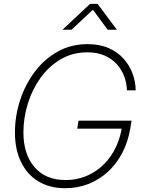

<svg xmlns="http://www.w3.org/2000/svg" viewBox="-20 -967 745 997"><path d="M318.4 10.3Q237.3 10.3 178.7 -25.6Q120.1 -61.5 88.9 -126.5Q57.6 -191.4 57.6 -278.8Q57.6 -363.8 84 -445.6Q110.4 -527.3 159.7 -593.3Q209 -659.2 278.6 -698.5Q348.1 -737.8 435.1 -737.8Q497.6 -737.8 544.2 -717.3Q590.8 -696.8 621.8 -662.1Q652.8 -627.4 668.5 -584.7Q684.1 -542 684.6 -498H639.2Q638.2 -534.7 625.2 -569.8Q612.3 -605 586.9 -633.3Q561.5 -661.6 523.2 -678.5Q484.9 -695.3 433.6 -695.3Q356.9 -695.3 295.4 -659.2Q233.9 -623 190.7 -563Q147.5 -502.9 124.5 -429Q101.6 -355 101.6 -279.3Q101.6 -166.5 158.9 -99.4Q216.3 -32.2 320.3 -32.2Q394 -32.2 455.3 -65.9Q516.6 -99.6 557.9 -160.9Q599.1 -222.2 612.8 -304.7L627.9 -298.8H380.9L387.7 -340.3H663.1L656.2 -297.9Q644 -228.5 614.3 -171.9Q584.5 -115.2 539.8 -74.5Q495.1 -33.7 439 -11.7Q382.8 10.3 318.4 10.3ZM351.6 -812.5H304.7L305.2 -813.5L447.8 -946.8H486.8L586.4 -813.5L585.9 -812.5H539.1L462.4 -916.5Z"/></svg>

Font: Inter 28pt ExtraLight
Style: Italic
Weight: 250
Italic angle: -9.3988°
Designer: Rasmus Andersson
Foundry: rsms
Version: Version 4.001;git-66647c0bb